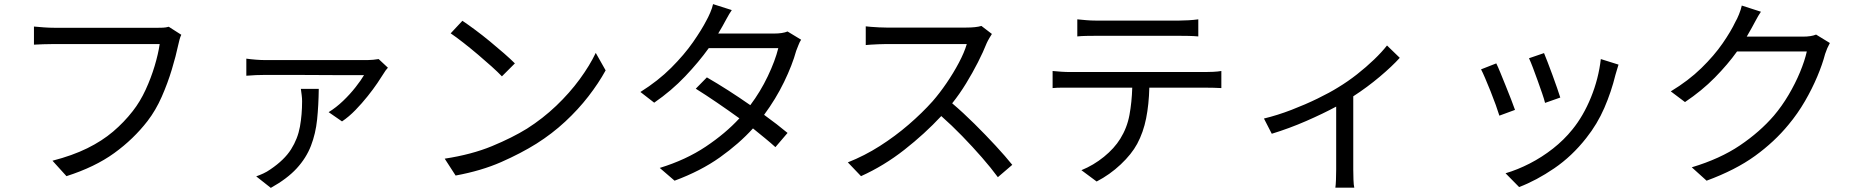

<svg xmlns="http://www.w3.org/2000/svg" viewBox="-20 -834 9040 933"><path d="M303 22 235 -53Q332 -78 404 -113.5Q476 -149 529.5 -194.5Q583 -240 625 -294Q661 -340 687.5 -397.5Q714 -455 731.5 -513.5Q749 -572 756 -620Q742 -620 703 -620Q664 -620 611 -620Q558 -620 500 -620Q442 -620 389.5 -620Q337 -620 298 -620Q259 -620 245 -620Q215 -620 190 -619Q165 -618 145 -617V-705Q166 -703 193 -701Q220 -699 245 -699Q259 -699 298 -699Q337 -699 390 -699Q443 -699 500 -699Q557 -699 609 -699Q661 -699 698.5 -699Q736 -699 747 -699Q758 -699 772 -699.5Q786 -700 800 -704L861 -665Q856 -655 852.5 -642Q849 -629 846 -615Q835 -563 815 -496.5Q795 -430 766 -364Q737 -298 697 -246Q629 -158 535 -90Q441 -22 303 22Z M1642 -244 1577 -289Q1613 -311 1647 -343.5Q1681 -376 1708 -410.5Q1735 -445 1749 -469Q1735 -469 1697.5 -469Q1660 -469 1609 -469Q1558 -469 1503.5 -469.5Q1449 -470 1399.5 -470Q1350 -470 1315.5 -470Q1281 -470 1271 -470Q1249 -470 1224.5 -469Q1200 -468 1177 -466V-549Q1198 -546 1223.5 -544Q1249 -542 1271 -542Q1281 -542 1317.5 -542Q1354 -542 1405.5 -542Q1457 -542 1514.5 -542Q1572 -542 1624.5 -542Q1677 -542 1715 -542Q1753 -542 1765 -542Q1776 -542 1793 -543.5Q1810 -545 1820 -547L1865 -505Q1853 -492 1845 -478Q1834 -460 1814 -430.5Q1794 -401 1766.5 -366.5Q1739 -332 1707.5 -299.5Q1676 -267 1642 -244ZM1296 79 1225 23Q1242 17 1259.5 9Q1277 1 1294 -11Q1362 -57 1394.5 -108.5Q1427 -160 1437.5 -218.5Q1448 -277 1448 -342Q1448 -357 1446 -372Q1444 -387 1442 -402H1529Q1528 -322 1521 -253.5Q1514 -185 1491 -125.5Q1468 -66 1421.5 -15.5Q1375 35 1296 79Z M2194 19 2141 -63Q2272 -83 2371 -124Q2470 -165 2541 -209Q2618 -258 2683 -320Q2748 -382 2797 -449Q2846 -516 2875 -577L2923 -492Q2889 -430 2839.5 -366Q2790 -302 2726.5 -243Q2663 -184 2587 -136Q2512 -89 2415.5 -46.5Q2319 -4 2194 19ZM2419 -463Q2400 -483 2369.5 -510.5Q2339 -538 2303.5 -568Q2268 -598 2233 -625.5Q2198 -653 2170 -672L2227 -733Q2254 -715 2289 -689Q2324 -663 2360.5 -633Q2397 -603 2429 -575Q2461 -547 2482 -526Z M3258 44 3186 -18Q3313 -57 3409.5 -121.5Q3506 -186 3573 -259Q3519 -298 3464 -335.5Q3409 -373 3361 -403L3415 -458Q3517 -399 3626 -323Q3675 -388 3711 -463.5Q3747 -539 3762 -600H3424Q3376 -533 3309.5 -463Q3243 -393 3159 -335L3092 -387Q3178 -441 3241.5 -504.5Q3305 -568 3347.5 -629Q3390 -690 3413 -735Q3421 -749 3431 -772Q3441 -795 3445 -814L3536 -785Q3523 -766 3511 -743.5Q3499 -721 3491 -707L3470 -671H3741Q3783 -671 3807 -681L3873 -641Q3866 -631 3860 -615Q3854 -599 3849 -587Q3830 -518 3790 -435.5Q3750 -353 3693 -276Q3725 -253 3754 -230.5Q3783 -208 3807 -188L3748 -119Q3726 -139 3698 -162Q3670 -185 3639 -210Q3572 -136 3478.5 -69.5Q3385 -3 3258 44Z M4829 27Q4796 -18 4751 -69.5Q4706 -121 4655.5 -173Q4605 -225 4554 -270Q4474 -184 4374.5 -106Q4275 -28 4164 22L4100 -45Q4181 -77 4255.5 -124.5Q4330 -172 4395.5 -228.5Q4461 -285 4512 -342Q4546 -381 4579.5 -430Q4613 -479 4639.5 -529Q4666 -579 4678 -620Q4669 -620 4639.5 -620Q4610 -620 4569 -620Q4528 -620 4483 -620Q4438 -620 4396.5 -620Q4355 -620 4326 -620Q4297 -620 4288 -620Q4271 -620 4249.5 -619Q4228 -618 4210.5 -617Q4193 -616 4187 -615V-706Q4194 -705 4212.5 -703.5Q4231 -702 4252 -701Q4273 -700 4288 -700Q4298 -700 4327.5 -700Q4357 -700 4397.5 -700Q4438 -700 4482 -700Q4526 -700 4566.5 -700Q4607 -700 4636 -700Q4665 -700 4674 -700Q4723 -700 4749 -708L4800 -669Q4796 -663 4788 -649.5Q4780 -636 4775 -625Q4758 -582 4732 -531Q4706 -480 4674.5 -428.5Q4643 -377 4607 -332Q4660 -287 4715 -232.5Q4770 -178 4818.5 -125.5Q4867 -73 4899 -33Z M5309 48 5235 -7Q5294 -31 5344.5 -72Q5395 -113 5424 -160Q5457 -213 5468.5 -275.5Q5480 -338 5482 -408H5182Q5160 -408 5138 -408Q5116 -408 5095 -406V-489Q5116 -487 5137.5 -485.5Q5159 -484 5182 -484Q5194 -484 5233 -484Q5272 -484 5327.5 -484Q5383 -484 5447 -484Q5511 -484 5575 -484Q5639 -484 5694.5 -484Q5750 -484 5788 -484Q5826 -484 5837 -484Q5853 -484 5875 -485Q5897 -486 5915 -489V-406Q5899 -407 5877 -407.5Q5855 -408 5837 -408H5565Q5563 -327 5549.5 -259Q5536 -191 5506 -135Q5479 -85 5426 -35Q5373 15 5309 48ZM5215 -657V-740Q5236 -738 5258.5 -736Q5281 -734 5305 -734Q5322 -734 5363 -734Q5404 -734 5456.5 -734Q5509 -734 5561 -734Q5613 -734 5653.5 -734Q5694 -734 5710 -734Q5731 -734 5756 -735.5Q5781 -737 5803 -740V-657Q5781 -659 5756.5 -659.5Q5732 -660 5710 -660Q5694 -660 5653.5 -660Q5613 -660 5561 -660Q5509 -660 5457 -660Q5405 -660 5364 -660Q5323 -660 5306 -660Q5281 -660 5257.5 -659.5Q5234 -659 5215 -657Z M6469 78Q6471 66 6472 39.5Q6473 13 6473 -10V-316Q6410 -282 6327.5 -246Q6245 -210 6160 -184L6122 -258Q6188 -274 6255.5 -300Q6323 -326 6382.5 -355Q6442 -384 6482 -409Q6530 -438 6574.5 -473Q6619 -508 6657 -544.5Q6695 -581 6720 -613L6782 -553Q6745 -512 6684.5 -461Q6624 -410 6556 -366V-10Q6556 13 6557 39.5Q6558 66 6561 78Z M7362 75 7296 8Q7354 -9 7413.5 -39.5Q7473 -70 7526.5 -112Q7580 -154 7621 -205Q7674 -270 7711 -360.5Q7748 -451 7759 -547L7845 -520Q7840 -504 7836.5 -492Q7833 -480 7830 -470Q7810 -388 7776 -309.5Q7742 -231 7688 -163Q7619 -75 7532.5 -16Q7446 43 7362 75ZM7266 -272Q7260 -292 7248.5 -324Q7237 -356 7223 -391Q7209 -426 7196.5 -455Q7184 -484 7177 -497L7251 -526Q7259 -510 7271 -480.5Q7283 -451 7297 -416.5Q7311 -382 7323 -351Q7335 -320 7342 -300ZM7488 -334Q7484 -351 7474 -380Q7464 -409 7452 -442.5Q7440 -476 7429 -505Q7418 -534 7410 -551L7483 -576Q7489 -561 7500.5 -532Q7512 -503 7524 -469.5Q7536 -436 7546.5 -406.5Q7557 -377 7562 -360Z M8273 44 8201 -21Q8338 -62 8435 -127.5Q8532 -193 8600 -272Q8639 -318 8671.5 -373Q8704 -428 8727 -483.5Q8750 -539 8760 -584H8421Q8376 -521 8313 -457Q8250 -393 8168 -338L8099 -390Q8185 -442 8247.5 -503Q8310 -564 8351 -623.5Q8392 -683 8413 -728Q8421 -741 8430.5 -764.5Q8440 -788 8444 -807L8537 -777Q8524 -758 8512 -735Q8500 -712 8492 -698L8468 -656H8740Q8782 -656 8805 -666L8872 -625Q8858 -600 8849 -572Q8836 -522 8811 -462.5Q8786 -403 8751 -342.5Q8716 -282 8671 -228Q8603 -145 8508.5 -76.5Q8414 -8 8273 44Z"/></svg>

Font: Chocolate Classical Sans
Style: Regular
Weight: 400
Designer: 田海東、宇文滿月
Foundry: Moonlit Owen
Version: Version 1.001